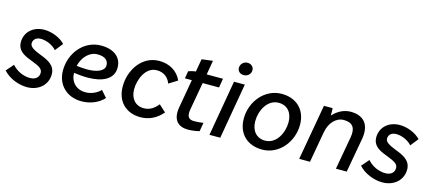

<svg xmlns="http://www.w3.org/2000/svg" viewBox="-54 -1219 3893 1732"><g transform="rotate(15 1892.5 -353.0)"><path d="M225 11C334 11 413 -60 413 -158C413 -245 339 -276 266 -304C198 -330 165 -352 165 -382C165 -419 193 -443 237 -443C289 -442 348 -417 383 -377L441 -450C396 -499 315 -530 246 -530C144 -530 68 -464 68 -367C68 -296 120 -262 190 -236C262 -206 313 -192 313 -146C313 -103 281 -76 231 -76C167 -76 105 -105 62 -154L2 -85C56 -24 147 11 225 11Z M733 7C814 7 891 -24 941 -79L887 -140C854 -106 802 -81 747 -81C661 -81 605 -139 603 -224C646 -218 689 -214 731 -214C865 -214 971 -259 971 -370C971 -461 904 -525 777 -525C618 -525 501 -384 501 -219C501 -87 595 7 733 7ZM610 -291C631 -378 693 -440 766 -440C838 -440 869 -409 869 -364C869 -313 803 -284 710 -284C677 -284 643 -287 610 -291Z M1284 8C1364 8 1433 -26 1489 -91L1424 -150C1392 -109 1350 -78 1292 -78C1214 -78 1165 -136 1165 -222C1165 -314 1216 -440 1320 -440C1386 -440 1429 -404 1449 -350L1529 -400C1492 -483 1413 -527 1320 -527C1159 -527 1059 -374 1059 -220C1059 -82 1147 8 1284 8Z M1727 5C1762 5 1807 -1 1834 -9L1848 -90C1828 -87 1787 -83 1764 -83C1717 -83 1689 -101 1702 -176L1748 -435H1901L1915 -520H1763L1786 -653L1683 -640L1662 -520C1639 -518 1612 -511 1594 -504L1582 -435H1647L1600 -167C1580 -48 1636 5 1727 5Z M1928 0H2029L2119 -520H2018ZM2086 -600C2121 -600 2152 -625 2152 -663C2152 -693 2128 -717 2093 -717C2059 -717 2028 -690 2028 -653C2028 -622 2052 -600 2086 -600Z M2420 6C2579 6 2694 -140 2694 -297C2694 -444 2596 -526 2464 -526C2305 -526 2189 -381 2189 -223C2189 -77 2286 6 2420 6ZM2425 -79C2345 -79 2295 -137 2295 -227C2295 -326 2353 -441 2458 -441C2539 -441 2588 -383 2588 -293C2588 -194 2530 -79 2425 -79Z M2766 0H2867L2919 -293V-291C2935 -382 2995 -443 3065 -443C3149 -443 3180 -397 3164 -308L3109 0H3210L3267 -317C3292 -454 3233 -531 3106 -531C3051 -531 2993 -508 2940 -451C2941 -476 2941 -502 2939 -520H2858Z M3544 11C3653 11 3732 -60 3732 -158C3732 -245 3658 -276 3585 -304C3517 -330 3484 -352 3484 -382C3484 -419 3512 -443 3556 -443C3608 -442 3667 -417 3702 -377L3760 -450C3715 -499 3634 -530 3565 -530C3463 -530 3387 -464 3387 -367C3387 -296 3439 -262 3509 -236C3581 -206 3632 -192 3632 -146C3632 -103 3600 -76 3550 -76C3486 -76 3424 -105 3381 -154L3321 -85C3375 -24 3466 11 3544 11Z"/></g></svg>

Font: Fixel Text 20240404 Medium
Style: Italic
Weight: 500
Width: 4
Italic angle: -10°
Designer: AlfaBravo + MacPaw
Foundry: Kyrylo Tkachov, Marchela Mozhyna, Serhii Makarenko, Maria Weinstein, Zakhar Kryvoshyya
Version: Version 1.211;Glyphs 3.2 (3225)